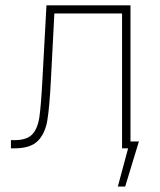

<svg xmlns="http://www.w3.org/2000/svg" viewBox="-20 -550 595 712"><path d="M20.5 -30.3H33.2Q79.1 -30.3 99.4 -51.5Q119.6 -72.8 126 -115.5Q132.3 -158.2 137.7 -261.7L152.3 -530.3H463.9V-25.4H495.1L444.3 141.6H417L455.1 0H432.6V-500H181.6L168.9 -255.9Q163.6 -150.9 155.3 -102.5Q147 -54.2 119.9 -27.1Q92.8 0 34.2 0H20.5Z"/></svg>

Font: Pretendard JP Thin
Style: Regular
Weight: 100
Designer: Base glyphs from Inter by Rasmus Andersson; Hangeul glyphs from Noto Sans CJK(Source Han Sans) by Jang Soo-young and Kan
Foundry: Kil Hyung-jin
Version: Version 1.309